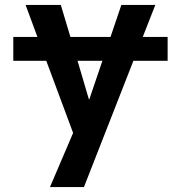

<svg xmlns="http://www.w3.org/2000/svg" viewBox="-20 -540 735 780"><path d="M34 -293V-390H132L84 -520H227L266 -390H429L473 -520H611L560 -390H661V-293H522L321 220H183L277 0L168 -293ZM341 -137H343L396 -293H295Z"/></svg>

Font: Mplus 1p Bold
Style: Bold
Weight: 700
Version: Version 1.061